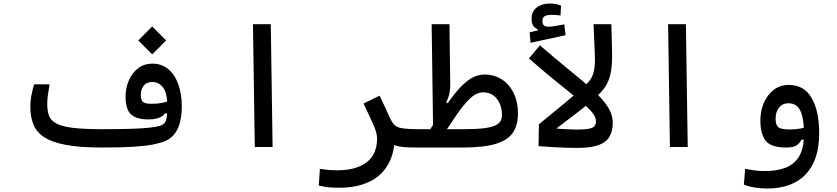

<svg xmlns="http://www.w3.org/2000/svg" viewBox="-20 -830 4728 1084"><path d="M556.2 2.9Q432.6 2.9 353.5 -11.7Q274.4 -26.4 230.2 -55.2Q186 -84 168.7 -127Q151.4 -169.9 151.4 -226.6Q151.4 -264.2 158.2 -296.6Q165 -329.1 172.9 -354H259.8Q254.4 -322.8 250.5 -293.9Q246.6 -265.1 246.6 -244.6Q246.6 -206.1 255.9 -178.7Q265.1 -151.4 295.7 -134Q326.2 -116.7 388.2 -108.6Q450.2 -100.6 556.2 -100.6Q657.2 -100.6 721.2 -102.8Q785.2 -105 822.8 -109.1Q860.4 -113.3 880.9 -119.1Q897.9 -124 907.5 -133.8Q917 -143.6 920.9 -165.3Q924.8 -187 924.8 -226.6Q924.8 -305.2 900.4 -336.2Q876 -367.2 839.8 -367.2Q807.1 -367.2 791 -345.5Q774.9 -323.7 774.9 -294.9Q774.9 -267.1 785.9 -255.6Q796.9 -244.1 834 -244.1Q870.1 -244.1 894.3 -249Q918.5 -253.9 946.3 -263.7L944.8 -190.4L911.1 -189.5Q900.4 -174.3 877.9 -165Q855.5 -155.8 817.9 -155.8Q749.5 -155.8 719.2 -184.6Q689 -213.4 689 -284.2Q689 -334.5 707.8 -377Q726.6 -419.4 760.5 -445.1Q794.4 -470.7 839.4 -470.7Q893.6 -470.7 930.7 -439.2Q967.8 -407.7 987.1 -353.3Q1006.3 -298.8 1006.3 -230Q1006.3 -182.1 996.8 -142.6Q987.3 -103 966.3 -75Q945.3 -46.9 910.6 -32.7Q883.8 -22 843 -13.9Q802.2 -5.9 734.1 -1.5Q666 2.9 556.2 2.9ZM839.4 -522.9 760.7 -601.6 839.4 -680.7 918 -601.6Z M1418.5 0 1408.2 -693.4H1508.8L1519 0Z M2209 -76.7Q2210.9 26.9 2173.1 95Q2135.3 163.1 2064.2 196.5Q1993.2 230 1895.5 230Q1856.4 230 1831.5 227.1Q1806.6 224.1 1779.8 217.3L1786.1 123.5Q1814 127 1833.5 129.2Q1853 131.3 1885.7 131.3Q1990.7 131.3 2049.8 86.4Q2108.9 41.5 2108.9 -49.3Q2108.9 -80.6 2085.2 -132.8Q2061.5 -185.1 2032.7 -245.6L2123.5 -290Q2142.6 -251 2155.5 -221.4Q2168.5 -191.9 2178.5 -170.7Q2188.5 -149.4 2198.7 -134.3Q2207 -122.1 2221.2 -114.7Q2235.4 -107.4 2263.9 -104Q2292.5 -100.6 2343.8 -100.6Q2362.3 -100.6 2371.3 -91.3Q2380.4 -82 2380.4 -56.2Q2380.4 -22 2367.9 -9.5Q2355.5 2.9 2337.9 2.9Q2294.9 2.9 2266.1 1Q2237.3 -1 2216.8 -7.1Q2196.3 -13.2 2178 -25.4Q2159.7 -37.6 2137.7 -58.1Z M2337.9 2.9 2343.8 -100.6H2601.1Q2669.9 -100.6 2712.2 -106Q2754.4 -111.3 2776.4 -121.8Q2798.3 -132.3 2806.2 -147Q2814 -161.6 2814 -179.7Q2814 -207 2806.9 -230.2Q2799.8 -253.4 2786.1 -271.2Q2772.5 -289.1 2752.9 -298.8Q2733.4 -308.6 2708.5 -308.6Q2669.9 -308.6 2633.1 -273.4Q2596.2 -238.3 2556.6 -179.7Q2517.1 -121.1 2469.7 -49.8L2402.3 -90.3Q2470.2 -196.3 2521.5 -267.1Q2572.8 -337.9 2619.1 -373.5Q2665.5 -409.2 2718.8 -409.2Q2755.9 -409.2 2789.3 -394.5Q2822.8 -379.9 2848.6 -351.6Q2874.5 -323.2 2889.4 -282Q2904.3 -240.7 2904.3 -188Q2904.3 -125.5 2877 -82.8Q2849.6 -40 2781.5 -18.6Q2713.4 2.9 2590.8 2.9ZM2425.3 -91.8 2417 -693.4H2517.6L2522 -358.4Q2522.5 -326.7 2517.3 -302.2Q2512.2 -277.8 2499.5 -252L2515.1 -241.2Z M3243.2 4.9Q3202.1 4.9 3170.2 3.9Q3138.2 2.9 3103.5 0.7Q3068.8 -1.5 3020.5 -4.9L3022.5 -128.4L3097.7 -106Q3130.9 -103.5 3155.3 -101.8Q3179.7 -100.1 3199.7 -99.4Q3219.7 -98.6 3239.3 -98.6Q3300.8 -98.6 3322.8 -108.2Q3344.7 -117.7 3344.7 -144.5Q3344.7 -170.4 3319.6 -199.7Q3294.4 -229 3246.1 -268.6Q3197.8 -308.1 3127.4 -364.3Q3057.1 -420.4 2966.3 -500L3028.3 -574.2Q3121.6 -493.2 3197.3 -432.1Q3272.9 -371.1 3327.1 -322Q3381.3 -272.9 3410.4 -228.5Q3439.5 -184.1 3439.5 -136.2Q3439.5 -90.3 3421.4 -58.8Q3403.3 -27.3 3360.6 -11.2Q3317.9 4.9 3243.2 4.9ZM2975.6 -588.4 2970.2 -647 3050.3 -667.5 3045.4 -635.7 3016.1 -653.3V-665Q2981 -677.2 2981 -724.1Q2981 -765.6 3010.3 -787.8Q3039.6 -810.1 3085.4 -810.1Q3106 -810.1 3120.6 -806.6Q3135.3 -803.2 3147.5 -798.3L3144.5 -742.7Q3133.3 -744.1 3120.1 -745.1Q3106.9 -746.1 3098.6 -746.1Q3066.4 -746.1 3054.4 -738.3Q3042.5 -730.5 3042.5 -711.4Q3042.5 -692.9 3051.3 -686Q3060.1 -679.2 3077.6 -679.2Q3091.8 -679.2 3117.9 -683.8Q3144 -688.5 3166 -692.4L3172.9 -631.3Z M3094.7 -83 3022.5 -128.4Q3100.1 -191.9 3171.9 -251Q3243.7 -310.1 3293.9 -358.4Q3314 -377.4 3324 -400.9Q3334 -424.3 3337.2 -453.9Q3340.3 -483.4 3338.4 -521L3331.1 -693.4H3431.6L3435.5 -543.5Q3436.5 -500.5 3434.3 -465.8Q3432.1 -431.2 3424.3 -402.3Q3416.5 -373.5 3402.1 -348.6Q3387.7 -323.7 3364.3 -300.8Q3324.7 -261.7 3277.8 -224.6Q3231 -187.5 3183.8 -152.3Q3136.7 -117.2 3094.7 -83Z M3762.2 0 3752 -693.4H3852.5L3862.8 0Z M4309.6 234.4Q4274.9 234.4 4240 228.5Q4205.1 222.7 4179.7 211.9L4187 123Q4215.8 128.9 4241.9 132.3Q4268.1 135.7 4300.8 135.7Q4367.2 135.7 4416.3 116.5Q4465.3 97.2 4492.2 52Q4519 6.8 4519 -70.3Q4519 -133.8 4509.8 -172.6Q4500.5 -211.4 4481.2 -229.2Q4461.9 -247.1 4432.1 -247.1Q4398.4 -247.1 4378.7 -223.1Q4358.9 -199.2 4358.9 -160.2Q4358.9 -123.5 4374.8 -111.3Q4390.6 -99.1 4439.9 -99.1Q4471.7 -99.1 4498.8 -104.2Q4525.9 -109.4 4564.5 -119.1L4559.6 -41.5H4504.9Q4494.1 -20 4475.8 -8.5Q4457.5 2.9 4418.5 2.9Q4333 2.9 4303 -35.2Q4272.9 -73.2 4272.9 -149.9Q4272.9 -204.1 4292.7 -249.8Q4312.5 -295.4 4348.6 -323Q4384.8 -350.6 4433.6 -350.6Q4520 -350.6 4562.5 -276.9Q4605 -203.1 4605 -76.7Q4605 72.8 4529.5 153.6Q4454.1 234.4 4309.6 234.4Z"/></svg>

Font: Cascadia Code
Style: Regular
Weight: 400
Monospace: yes
Designer: Aaron Bell
Foundry: Saja Typeworks
Version: Version 2106.017